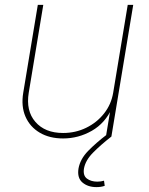

<svg xmlns="http://www.w3.org/2000/svg" viewBox="-20 -559 611 786"><path d="M238.3 7.8Q182.6 7.8 142.6 -15.9Q102.5 -39.6 84.2 -81.8Q65.9 -124 75.2 -179.7L134.8 -539.1H157.2L97.7 -179.7Q85.4 -105.5 124.8 -60.1Q164.1 -14.6 238.3 -14.6Q289.1 -14.6 332.8 -35.9Q376.5 -57.1 406 -94.5Q435.5 -131.8 443.4 -179.7L502.9 -539.1H525.4L436 0H413.6L433.1 -117.2H439Q410.6 -54.7 355.7 -23.4Q300.8 7.8 238.3 7.8ZM375 207Q339.8 207 317.6 188.2Q295.4 169.4 301.3 131.3Q308.1 92.3 340.8 58.8Q373.5 25.4 416.5 -7.3L436 0Q391.6 34.7 360.6 66.2Q329.6 97.7 323.7 131.3Q319.3 159.7 335.9 172.1Q352.5 184.6 378.4 184.6Q386.2 184.6 392.8 183.6Q399.4 182.6 405.8 180.7L408.7 201.7Q400.4 204.6 392.1 205.8Q383.8 207 375 207Z"/></svg>

Font: Inter 18pt Thin
Style: Italic
Weight: 250
Italic angle: -9.3988°
Version: Version 4.001;git-66647c0bb